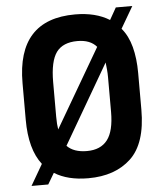

<svg xmlns="http://www.w3.org/2000/svg" viewBox="-53 -761 705 827"><g transform="rotate(-5 300.0 -348.0)"><path d="M495.1 -621.1Q523.4 -587.9 536.6 -538.1Q549.8 -488.3 549.8 -424.8V-266.6Q549.8 -121.1 481.4 -56.6Q413.1 7.8 296.9 7.8Q208 7.8 150.4 -28.3L122.1 19.5H49.8L102.5 -71.3Q49.8 -138.7 49.8 -266.6V-424.8Q49.8 -700.2 300.8 -700.2Q389.6 -700.2 449.2 -663.1L478.5 -714.8H549.8ZM414.1 -482.4 214.8 -139.6Q244.1 -109.4 300.8 -109.4Q360.4 -109.4 389.6 -147.5Q418.9 -185.5 418.9 -268.6V-418Q418.9 -434.6 417.5 -450.7Q416 -466.8 414.1 -482.4ZM185.5 -212.9 383.8 -552.7Q356.4 -585 300.8 -585Q238.3 -585 210 -546.9Q181.6 -507.8 181.6 -418V-268.6Q181.6 -251 182.6 -237.3Q183.6 -223.6 185.5 -212.9Z"/></g></svg>

Font: DINish
Style: Bold
Weight: 700
Designer: Bert Driehuis
Foundry: Playbeing
Version: Version 3.008; git-95204e4c-release